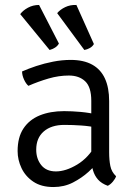

<svg xmlns="http://www.w3.org/2000/svg" viewBox="-20 -742 544 774"><path d="M51 -133Q51 -188.5 74.5 -224Q98 -259.5 140.2 -276.8Q182.5 -294 238.5 -294Q269.5 -294 305.5 -290.8Q341.5 -287.5 373.5 -279.5V-226.5Q344 -233.5 308.5 -236Q273 -238.5 239.5 -238.5Q187 -238.5 156.5 -212.2Q126 -186 126 -138.5Q126 -102 146.2 -76.5Q166.5 -51 205.5 -51Q245 -51 291 -78.5Q337 -106 368.5 -162L381 -94.5Q364 -74 336.8 -49.2Q309.5 -24.5 274 -6.2Q238.5 12 195.5 12Q146.5 12 114.5 -9.5Q82.5 -31 66.8 -64.2Q51 -97.5 51 -133ZM448 -31.5Q444.5 -21 435 -9.8Q425.5 1.5 414.5 7Q389.5 -2 375.2 -18Q361 -34 354.8 -55.8Q348.5 -77.5 348 -103.5V-335.5Q348 -391 323.5 -414.2Q299 -437.5 257.5 -437.5Q217 -437.5 175.8 -425.5Q134.5 -413.5 94.5 -396Q84.5 -404.5 76.8 -421.5Q69 -438.5 69 -454Q94 -465 126.2 -475.8Q158.5 -486.5 194.2 -493.5Q230 -500.5 265 -500.5Q317 -500.5 351.5 -481.5Q386 -462.5 403 -425.5Q420 -388.5 420 -334.5V-128.5Q420 -97 424.8 -73Q429.5 -49 448 -31.5ZM137.5 -722 217.5 -566.5Q212 -556.5 201.8 -550Q191.5 -543.5 180 -540.5L61.5 -685Q72.5 -700 92.8 -711Q113 -722 137.5 -722ZM288 -722 358.5 -564.5Q353 -554.5 342.2 -548.5Q331.5 -542.5 320 -540.5L210.5 -689Q222.5 -703.5 242.8 -713.2Q263 -723 288 -722Z"/></svg>

Font: Signika
Style: Regular
Weight: 300
Designer: Anna Giedry
Foundry: Anna Giedry
Version: Version 2.000